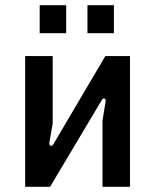

<svg xmlns="http://www.w3.org/2000/svg" viewBox="-20 -720 598 740"><path d="M77 0H173L372 -334C379 -346 389 -340 387 -329L375 -255V0H481V-504H386L185 -163C179 -153 169 -159 170 -168L183 -244V-504H77ZM317 -592H419V-700H317ZM133 -592H235V-700H133Z"/></svg>

Font: Finlandica Medium
Style: Regular
Weight: 500
Designer: Niklas Ekholm, Juho Hiilivirta, Jaakko Suomalainen
Foundry: Helsinki Type Studio
Version: Version 2.000;Glyphs 3.2 (3202)